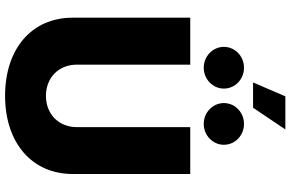

<svg xmlns="http://www.w3.org/2000/svg" viewBox="-216 -930 1155 764"><g transform="rotate(90 362.0 -548.5)"><path d="M361.8 9.3C546.9 9.3 672.9 -95.7 672.9 -260.3V-727.5H486.3V-275.9C486.3 -204.6 435.1 -153.3 361.8 -153.3C289.1 -153.3 237.8 -204.6 237.8 -275.9V-727.5H50.8V-260.3C50.8 -95.7 175.3 9.3 361.8 9.3ZM473.6 -781.2C519.5 -781.2 556.6 -817.4 556.6 -861.3C556.6 -905.8 519.5 -941.4 473.6 -941.4C427.7 -941.4 390.6 -905.8 390.6 -861.3C390.6 -817.4 427.7 -781.2 473.6 -781.2ZM250 -781.2C295.9 -781.2 333 -817.4 333 -861.3C333 -905.8 295.9 -941.4 250 -941.4C204.1 -941.4 167 -905.8 167 -861.3C167 -817.4 204.1 -781.2 250 -781.2ZM308.6 -977.5H409.2L495.6 -1106H363.8Z"/></g></svg>

Font: Raveo ExtraBold
Style: Regular
Weight: 800
Designer: Jakub Foglar, Rasmus Andersson (Inter)
Foundry: Jakubfoglar.com
Version: Version 1.100;Glyphs 3.2.3 (3260)